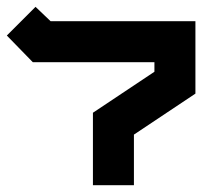

<svg xmlns="http://www.w3.org/2000/svg" viewBox="-32 -542 592 562"><path d="M72 -522 116 -480H540V-268L360 -148V0H240V-212L420 -332V-360H64L-12 -438Z"/></svg>

Font: SOV_raksil
Style: Book
Weight: 400
Version: Version 1.00